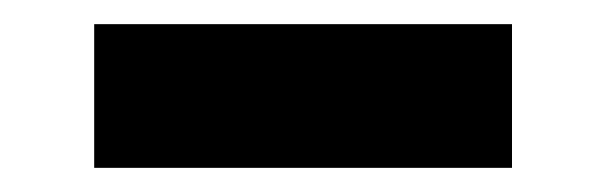

<svg xmlns="http://www.w3.org/2000/svg" viewBox="-20 -335 502 159"><path d="M58 -196V-315H404V-196Z"/></svg>

Font: Outfit Thin SemiBold
Style: Regular
Weight: 600
Version: Version 1.100;gftools[0.9.27]